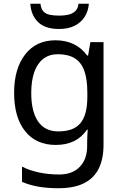

<svg xmlns="http://www.w3.org/2000/svg" viewBox="-20 -760 655 1020"><path d="M275 -546Q328 -546 370.5 -526Q413 -506 443 -465H448L460 -536H530V9Q530 85 504 136.5Q478 188 425 214Q372 240 290 240Q232 240 183.5 231.5Q135 223 97 206V125Q135 145 186 156Q237 167 295 167Q364 167 403.5 126.5Q443 86 443 16V-5Q443 -17 444 -39.5Q445 -62 446 -71H442Q414 -30 372.5 -10Q331 10 276 10Q172 10 113.5 -63Q55 -136 55 -267Q55 -395 113.5 -470.5Q172 -546 275 -546ZM287 -472Q242 -472 210.5 -448Q179 -424 162.5 -378Q146 -332 146 -266Q146 -167 182.5 -114.5Q219 -62 289 -62Q330 -62 359 -72.5Q388 -83 407 -105.5Q426 -128 435 -163Q444 -198 444 -246V-267Q444 -340 427.5 -385Q411 -430 376 -451Q341 -472 287 -472ZM452 -740Q449 -700 429.5 -670Q410 -640 376 -623Q342 -606 294 -606Q220 -606 182.5 -642.5Q145 -679 141 -740H195Q198 -713 210.5 -699.5Q223 -686 244.5 -681.5Q266 -677 296 -677Q322 -677 343.5 -682Q365 -687 379.5 -700.5Q394 -714 397 -740Z"/></svg>

Font: Noto Sans Gurmukhi
Style: Regular
Weight: 400
Designer: Jelle Bosma - Monotype Design Team
Foundry: Monotype Imaging Inc.
Version: Version 2.003